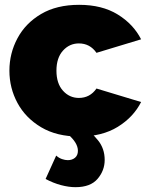

<svg xmlns="http://www.w3.org/2000/svg" viewBox="-20 -556 617 796"><path d="M308 10Q215 10 150.5 -28.5Q86 -67 52.5 -129Q19 -191 19 -263Q19 -335 52.5 -397.5Q86 -460 150.5 -498Q215 -536 308 -536Q403 -536 468 -496Q533 -456 565 -393L380 -337Q353 -376 307 -376Q268 -376 241 -346Q214 -316 214 -263Q214 -210 241 -180Q268 -150 307 -150Q353 -150 380 -189L565 -133Q533 -70 468 -30Q403 10 308 10ZM293 220Q265 220 233 211.5Q201 203 169 186L213 89Q224 99 237 103.5Q250 108 261 108Q279 108 291 98Q303 88 303 69Q303 36 261 0L321 -36Q359 -8 386.5 26Q414 60 414 107Q414 151 384.5 185.5Q355 220 293 220Z"/></svg>

Font: Raleway Black
Style: Regular
Weight: 900
Designer: Matt McInerney, Pablo Impallari, Rodrigo Fuenzalida
Foundry: Matt McInerney, Pablo Impallari, Rodrigo Fuenzalida
Version: Version 4.026